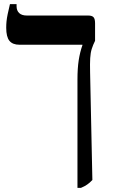

<svg xmlns="http://www.w3.org/2000/svg" viewBox="-20 -667 548 927"><path d="M354 240V-283Q354 -337 360 -376Q366 -415 378 -449V-451H74Q41 -451 25.5 -470Q10 -489 10 -533Q10 -549 11.5 -564Q13 -579 17 -598.5Q21 -618 28 -647H60V-637Q60 -616 72.5 -604Q85 -592 110 -592H406Q424 -592 431.5 -584Q439 -576 439 -555V-470Q429 -450 423 -431Q417 -412 415.5 -386Q414 -360 415 -317L426 202Q414 215 401 224Q388 233 371 240Z"/></svg>

Font: Noto Serif Hebrew SemiBold
Style: Regular
Weight: 600
Version: Version 2.003